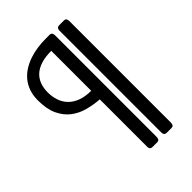

<svg xmlns="http://www.w3.org/2000/svg" viewBox="-238 -810 1049 1049"><g transform="rotate(-45 286.5 -285.5)"><path d="M362.8 106.9Q362.8 115.2 359.1 122.6Q355.5 129.9 342.8 129.9H312Q307.6 129.9 303.2 129.4Q298.8 128.9 295.4 126.7Q292 124.5 290 119.9Q288.1 115.2 288.1 106.9V-257.8Q241.2 -261.2 197.5 -273.2Q153.8 -285.2 119.9 -311.5Q85.9 -337.9 65.4 -381.8Q44.9 -425.8 44.9 -493.2Q44.9 -532.7 56.2 -563.5Q67.4 -594.2 86.7 -617.2Q106 -640.1 132.1 -656.2Q158.2 -672.4 188 -682.4Q217.8 -692.4 249.5 -696.8Q281.2 -701.2 312 -701.2H342.8Q355.5 -701.2 359.1 -693.8Q362.8 -686.5 362.8 -678.2ZM473.1 106.9Q473.1 115.2 469.5 122.6Q465.8 129.9 453.1 129.9H421.9Q417.5 129.9 413.1 129.4Q408.7 128.9 405.5 126.7Q402.3 124.5 400.1 119.9Q397.9 115.2 397.9 106.9V-678.2Q397.9 -686.5 400.1 -691.2Q402.3 -695.8 405.5 -698Q408.7 -700.2 413.1 -700.7Q417.5 -701.2 421.9 -701.2H453.1Q465.8 -701.2 469.5 -693.8Q473.1 -686.5 473.1 -678.2ZM288.1 -632.8Q241.7 -632.8 208.7 -622.3Q175.8 -611.8 154.8 -592.5Q133.8 -573.2 123.8 -546.1Q113.8 -519 113.8 -485.8Q113.8 -452.1 123.8 -422.6Q133.8 -393.1 154.8 -371.3Q175.8 -349.6 208.7 -336.9Q241.7 -324.2 288.1 -324.2Z"/></g></svg>

Font: Fascinate Inline
Style: Regular
Weight: 900
Designer: Astigmatic (AOETI)
Foundry: Astigmatic (AOETI)
Version: Version 1.000